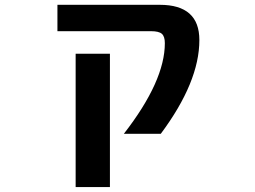

<svg xmlns="http://www.w3.org/2000/svg" viewBox="-20 -543 1040 782"><path d="M792 -379.9Q792 -209 634.8 2H484.4Q651.4 -212.9 651.4 -367.2Q651.4 -394.5 639.2 -405.3Q627 -416 594.7 -416H213.9V-523.4H630.9Q792 -523.4 792 -379.9ZM288.1 218.8V-324.2H427.7V218.8Z"/></svg>

Font: GenEi Gothic M Regular
Style: Bold
Weight: 700
Designer: o_tamon (Modified); [Source Han Sans]
Ryoko NISHIZUKA  (kana & ideographs); Paul D. Hunt (Latin, Greek & Cyrillic); Wenl
Version: Version 1.1a;Original Version 1.004